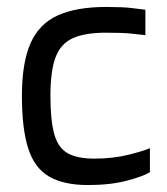

<svg xmlns="http://www.w3.org/2000/svg" viewBox="-20 -524 479 552"><path d="M411 -29Q392 -17 344.5 -4.5Q297 8 233 8Q163 8 121 -16.5Q79 -41 61 -97.5Q43 -154 43 -248Q43 -343 67.5 -399Q92 -455 145.5 -479.5Q199 -504 285 -504Q333 -504 357.5 -501Q382 -498 398 -496V-423Q380 -425 356 -427.5Q332 -430 285 -430Q225 -430 190 -414.5Q155 -399 140 -360Q125 -321 125 -248Q125 -178 136 -138.5Q147 -99 174.5 -83.5Q202 -68 251 -68Q305 -68 349 -79Q393 -90 411 -98Z"/></svg>

Font: Blinker
Style: Regular
Weight: 400
Designer: Juergen Huber
Foundry: supertype
Version: 1.017